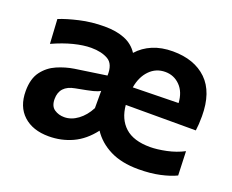

<svg xmlns="http://www.w3.org/2000/svg" viewBox="-91 -658 989 819"><g transform="rotate(20 404.0 -248.5)"><path d="M192 11.5Q119.5 11.5 77 -27.5Q34.5 -66.5 34.5 -137Q34.5 -193 59 -225.8Q83.5 -258.5 121 -274.8Q158.5 -291 197.5 -297L340 -318Q342 -370.5 312 -388Q282 -405.5 234.5 -405.5Q200 -405.5 156.2 -394.5Q112.5 -383.5 63 -361L56.5 -471.5Q92 -486 145.2 -498.2Q198.5 -510.5 257.5 -510.5Q311 -510.5 349.2 -495Q387.5 -479.5 409 -446Q436.5 -477 476.5 -493.8Q516.5 -510.5 567.5 -510.5Q665.5 -510.5 721.8 -456Q778 -401.5 778 -292.5Q778 -254.5 774 -227H456Q461.5 -164 500.2 -128.8Q539 -93.5 614 -93.5Q645.5 -93.5 687.5 -102.2Q729.5 -111 765 -129.5L769 -20.5Q740.5 -6.5 697 3Q653.5 12.5 599.5 12.5Q523 12.5 470.8 -13.8Q418.5 -40 388.5 -85.5Q349.5 -34.5 299.5 -11.5Q249.5 11.5 192 11.5ZM567 -417Q525 -417 496 -387.2Q467 -357.5 458.5 -307.5L665 -311.5Q662 -361 634.2 -389Q606.5 -417 567 -417ZM226.5 -88Q258.5 -88 288 -109.8Q317.5 -131.5 337 -169V-247.5Q326.5 -240.5 306 -235.2Q285.5 -230 228.5 -219.5Q162 -207.5 162 -147Q162 -114.5 181.5 -101.2Q201 -88 226.5 -88Z"/></g></svg>

Font: Commissioner SemiBold
Style: Regular
Weight: 600
Designer: Kostas Bartsokas
Foundry: Kostas Bartsokas
Version: Version 1.000; ttfautohint (v1.8.3)